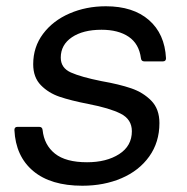

<svg xmlns="http://www.w3.org/2000/svg" viewBox="-20 -583 597 613"><path d="M26 -168Q26 -178 36 -178H105Q115 -178 116 -168Q121 -120 155.5 -92.5Q190 -65 258 -65Q320 -65 360.5 -91Q401 -117 401 -164Q401 -202 365.5 -220Q330 -238 262 -251Q206 -262 170.5 -274Q135 -286 110.5 -311Q86 -336 86 -378Q86 -433 117.5 -475Q149 -517 202 -540Q255 -563 318 -563Q405 -563 455.5 -519Q506 -475 510 -397Q510 -387 500 -387H441Q431 -387 430 -397Q424 -443 391 -465.5Q358 -488 304 -488Q245 -488 209.5 -464Q174 -440 174 -399Q174 -366 206.5 -351.5Q239 -337 304 -324Q361 -314 399 -301Q437 -288 463 -261.5Q489 -235 489 -190Q489 -129 456.5 -83.5Q424 -38 368 -14Q312 10 243 10Q142 10 86 -37Q30 -84 26 -168Z"/></svg>

Font: Open Sauce Two
Style: Italic
Weight: 400
Italic angle: -10°
Designer: Alfredo Marco Pradil
Foundry: Creative Sauce Fz LLC
Version: Version 1.477